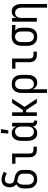

<svg xmlns="http://www.w3.org/2000/svg" viewBox="1495 -2290 1010 4040"><g transform="rotate(-90 2000.0 -270.0)"><path d="M250 8Q223 8 196 2.5Q169 -3 146 -16Q123 -29 104.5 -49.5Q86 -70 75 -94.5Q64 -119 60 -146Q56 -173 56 -200V-272Q56 -297 60.5 -321Q65 -345 76 -366Q87 -387 104.5 -404.5Q122 -422 144 -433Q127 -443 114 -458.5Q101 -474 93 -492Q85 -510 82 -529.5Q79 -549 79 -569Q79 -591 83 -613.5Q87 -636 96 -656.5Q105 -677 120 -694Q135 -711 154.5 -722Q174 -733 196 -738Q218 -743 240 -743Q285 -743 327.5 -728.5Q370 -714 408 -692L369 -632Q355 -640 340 -647Q325 -654 310 -660Q295 -666 279 -669.5Q263 -673 247 -673Q227 -673 208.5 -666Q190 -659 178 -644Q166 -629 161 -609.5Q156 -590 156 -571Q156 -554 160 -537.5Q164 -521 173.5 -507.5Q183 -494 199 -487Q215 -480 231 -476.5Q247 -473 263.5 -470Q280 -467 296.5 -463Q313 -459 328.5 -453.5Q344 -448 359 -440.5Q374 -433 387 -422.5Q400 -412 410.5 -399Q421 -386 428 -370.5Q435 -355 438.5 -339Q442 -323 443 -306Q444 -289 444 -272V-200Q444 -173 440 -146Q436 -119 425 -94.5Q414 -70 395.5 -49.5Q377 -29 354 -16Q331 -3 304 2.5Q277 8 250 8ZM250 -62Q267 -62 284 -66Q301 -70 315 -79.5Q329 -89 339.5 -103Q350 -117 356 -133Q362 -149 364 -166Q366 -183 366 -200V-272Q366 -293 363 -313.5Q360 -334 348.5 -351Q337 -368 319.5 -379Q302 -390 282 -395.5Q262 -401 242 -404Q222 -407 202 -412Q183 -403 169 -387.5Q155 -372 147 -353Q139 -334 136.5 -313.5Q134 -293 134 -272V-200Q134 -183 136 -166Q138 -149 144 -133Q150 -117 160.5 -103Q171 -89 185 -79.5Q199 -70 216 -66Q233 -62 250 -62Z M866 0Q845 0 824.5 -3.5Q804 -7 785 -16Q766 -25 751.5 -40Q737 -55 727.5 -74Q718 -93 714.5 -113.5Q711 -134 711 -155V-450H575V-520H789V-155Q789 -138 793 -122Q797 -106 807.5 -93.5Q818 -81 834 -75.5Q850 -70 866 -70H934V0Z M1210 -600 1221 -755H1304L1277 -600ZM1219 8Q1194 8 1169.5 1Q1145 -6 1125 -21Q1105 -36 1091.5 -57Q1078 -78 1070 -101.5Q1062 -125 1059 -150Q1056 -175 1056 -200V-320Q1056 -345 1059 -370Q1062 -395 1070 -418.5Q1078 -442 1091.5 -463Q1105 -484 1125 -499Q1145 -514 1169.5 -521Q1194 -528 1219 -528Q1242 -528 1264.5 -522Q1287 -516 1305.5 -502.5Q1324 -489 1337 -469.5Q1350 -450 1358 -429V-520H1436V-93Q1436 -87 1438 -81Q1440 -75 1444.5 -70.5Q1449 -66 1455 -64Q1461 -62 1467 -62H1482V8H1467Q1446 8 1425.5 2.5Q1405 -3 1389 -16.5Q1373 -30 1365.5 -50Q1358 -70 1358 -91Q1350 -70 1337 -50.5Q1324 -31 1305.5 -17.5Q1287 -4 1264.5 2Q1242 8 1219 8ZM1249 -62Q1266 -62 1282.5 -66Q1299 -70 1312 -80Q1325 -90 1334.5 -104.5Q1344 -119 1349 -134.5Q1354 -150 1356 -166.5Q1358 -183 1358 -200V-320Q1358 -337 1356 -353.5Q1354 -370 1349 -385.5Q1344 -401 1334.5 -415.5Q1325 -430 1312 -440Q1299 -450 1282.5 -454Q1266 -458 1249 -458Q1232 -458 1215.5 -454Q1199 -450 1185 -440.5Q1171 -431 1160.5 -417Q1150 -403 1144 -387Q1138 -371 1136 -354Q1134 -337 1134 -320V-200Q1134 -183 1136 -166Q1138 -149 1144 -133Q1150 -117 1160.5 -103Q1171 -89 1185 -79.5Q1199 -70 1215.5 -66Q1232 -62 1249 -62Z M1580 0V-520H1657V-295H1705L1853 -520H1943L1771 -260L1943 0H1853L1705 -225H1657V0Z M2064 215V-320Q2064 -347 2068 -373Q2072 -399 2082 -423.5Q2092 -448 2109 -469Q2126 -490 2149 -503.5Q2172 -517 2198 -522.5Q2224 -528 2251 -528Q2278 -528 2304.5 -522.5Q2331 -517 2354.5 -504Q2378 -491 2396 -470.5Q2414 -450 2425 -425Q2436 -400 2440 -373.5Q2444 -347 2444 -320V-200Q2444 -175 2441 -150Q2438 -125 2430 -101.5Q2422 -78 2408.5 -57Q2395 -36 2375 -21Q2355 -6 2330.5 1Q2306 8 2281 8Q2258 8 2235.5 2Q2213 -4 2194.5 -17.5Q2176 -31 2163 -50.5Q2150 -70 2142 -91V215ZM2251 -62Q2268 -62 2284.5 -66Q2301 -70 2315 -79.5Q2329 -89 2339.5 -103Q2350 -117 2356 -133Q2362 -149 2364 -166Q2366 -183 2366 -200V-320Q2366 -337 2364 -354Q2362 -371 2356 -387Q2350 -403 2340 -417Q2330 -431 2316 -440.5Q2302 -450 2285 -454Q2268 -458 2251 -458Q2234 -458 2218 -454Q2202 -450 2188.5 -440Q2175 -430 2165.5 -415.5Q2156 -401 2151 -385.5Q2146 -370 2144 -353.5Q2142 -337 2142 -320V-200Q2142 -183 2144 -166.5Q2146 -150 2151 -134.5Q2156 -119 2165.5 -104.5Q2175 -90 2188 -80Q2201 -70 2217.5 -66Q2234 -62 2251 -62Z M2866 0Q2845 0 2824.5 -3.5Q2804 -7 2785 -16Q2766 -25 2751.5 -40Q2737 -55 2727.5 -74Q2718 -93 2714.5 -113.5Q2711 -134 2711 -155V-450H2575V-520H2789V-155Q2789 -138 2793 -122Q2797 -106 2807.5 -93.5Q2818 -81 2834 -75.5Q2850 -70 2866 -70H2934V0Z M3249 8Q3222 8 3195.5 2.5Q3169 -3 3145.5 -16Q3122 -29 3104 -49.5Q3086 -70 3075 -95Q3064 -120 3060 -146.5Q3056 -173 3056 -200V-320Q3056 -346 3060 -371.5Q3064 -397 3074 -421Q3084 -445 3100 -465.5Q3116 -486 3138 -499.5Q3160 -513 3185 -520.5Q3210 -528 3236 -528H3250L3494 -520V-450L3375 -454Q3391 -443 3403 -427.5Q3415 -412 3422.5 -394.5Q3430 -377 3433 -358Q3436 -339 3436 -320V-200Q3436 -173 3432 -147Q3428 -121 3418 -96.5Q3408 -72 3391 -51Q3374 -30 3351 -16.5Q3328 -3 3302 2.5Q3276 8 3249 8ZM3249 -62Q3266 -62 3282 -66Q3298 -70 3311.5 -80Q3325 -90 3334.5 -104.5Q3344 -119 3349 -134.5Q3354 -150 3356 -166.5Q3358 -183 3358 -200V-320Q3358 -344 3354 -367.5Q3350 -391 3337.5 -411Q3325 -431 3304 -443.5Q3283 -456 3259 -458H3242Q3217 -458 3194.5 -446Q3172 -434 3158 -414Q3144 -394 3139 -369.5Q3134 -345 3134 -320V-200Q3134 -183 3136 -166Q3138 -149 3144 -133Q3150 -117 3160 -103Q3170 -89 3184 -79.5Q3198 -70 3215 -66Q3232 -62 3249 -62Z M3858 215V-320Q3858 -337 3856 -353.5Q3854 -370 3849 -385.5Q3844 -401 3834.5 -415Q3825 -429 3812 -439Q3799 -449 3783 -453.5Q3767 -458 3750 -458Q3733 -458 3717 -453.5Q3701 -449 3688 -439Q3675 -429 3665.5 -415Q3656 -401 3651 -385.5Q3646 -370 3644 -353.5Q3642 -337 3642 -320V0H3564V-520H3642V-429Q3650 -450 3663 -469Q3676 -488 3694.5 -502Q3713 -516 3735.5 -522Q3758 -528 3780 -528Q3805 -528 3829 -521Q3853 -514 3871.5 -498.5Q3890 -483 3903 -461.5Q3916 -440 3923.5 -416.5Q3931 -393 3933.5 -368.5Q3936 -344 3936 -320V215Z"/></g></svg>

Font: Iosevka SS18
Style: Regular
Weight: 400
Monospace: yes
Designer: Belleve Invis
Foundry: Belleve Invis
Version: Version 25.1.1; ttfautohint (v1.8.4)